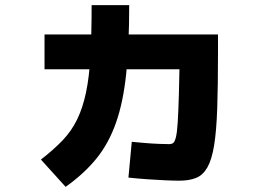

<svg xmlns="http://www.w3.org/2000/svg" viewBox="-20 -667 1040 746"><path d="M677 35Q653 35 621 33.5Q589 32 552.5 29.5Q516 27 479 23L492 -116Q513 -114 542 -111.5Q571 -109 597.5 -108Q624 -107 637 -107Q647 -107 653 -111.5Q659 -116 663.5 -134Q668 -152 670.5 -191.5Q673 -231 675 -299.5Q677 -368 679 -475L765 -398H153V-533H827V-462Q827 -334 824 -246Q821 -158 812 -102.5Q803 -47 786 -17Q769 13 742.5 24Q716 35 677 35ZM139 -47Q188 -85 223 -121.5Q258 -158 280 -203.5Q302 -249 314.5 -309Q327 -369 331.5 -452Q336 -535 336 -647H482Q482 -493 470.5 -382Q459 -271 431 -191Q403 -111 355.5 -52Q308 7 235 59Z"/></svg>

Font: M PLUS 1 ExtraBold
Style: Regular
Weight: 800
Designer: Coji Morishita
Foundry: UNDERFOREST DESIGN
Version: Version 1.001